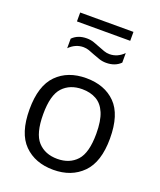

<svg xmlns="http://www.w3.org/2000/svg" viewBox="-162 -994 920 1104"><g transform="rotate(20 298.0 -442.5)"><path d="M298 9.5Q186.5 9.5 119 -58Q51.5 -125.5 51.5 -271Q51.5 -415.5 118.5 -483.2Q185.5 -551 298 -551Q411 -551 477.5 -484Q544 -417 544 -271Q544 -127 476.2 -58.8Q408.5 9.5 298 9.5ZM298 -57.5Q373 -57.5 416.8 -105.2Q460.5 -153 460.5 -270Q460.5 -349 440.8 -395.8Q421 -442.5 384.2 -463Q347.5 -483.5 298 -483.5Q223 -483.5 179 -436.2Q135 -389 135 -272Q135 -153.5 179 -105.5Q223 -57.5 298 -57.5ZM373 -672.5Q350.5 -672.5 329.8 -679.5Q309 -686.5 290 -694Q272.5 -701.5 255.8 -707.2Q239 -713 221.5 -713Q173 -713 135 -675V-733.5Q168 -767 223 -767Q245.5 -767 266.2 -760Q287 -753 306 -745Q323.5 -738 340.2 -732Q357 -726 374.5 -726Q423 -726 461 -764V-705.5Q428 -672.5 373 -672.5ZM135 -839V-893.5H461V-839Z"/></g></svg>

Font: Encode Sans SmExp
Style: Regular
Weight: 400
Width: 6
Designer: Multiple Designers
Foundry: Impallari Type
Version: Version 3.002; ttfautohint (v1.8.3) -l 8 -r 50 -G 200 -x 14 